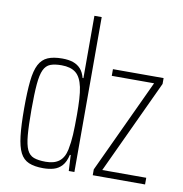

<svg xmlns="http://www.w3.org/2000/svg" viewBox="-83 -821 864 907"><g transform="rotate(10 349.0 -367.5)"><path d="M183 8Q141 8 114 -3.5Q87 -15 72.5 -43.5Q58 -72 52 -123.5Q46 -175 46 -255Q46 -335 51.5 -386.5Q57 -438 72 -466.5Q87 -495 114 -506.5Q141 -518 183 -518Q214 -518 235.5 -510.5Q257 -503 271.5 -487Q286 -471 293 -444H297V-743H332V0H305L301 -76H297Q289 -41 272.5 -23Q256 -5 233.5 1.5Q211 8 183 8ZM190 -24Q231 -24 254.5 -42.5Q278 -61 286 -100Q293 -135 295 -172.5Q297 -210 297 -269Q297 -309 295 -342.5Q293 -376 288 -400Q278 -447 253.5 -466.5Q229 -486 185 -486Q152 -486 131.5 -478Q111 -470 100 -446.5Q89 -423 85 -377Q81 -331 81 -255Q81 -179 85 -133Q89 -87 100 -63.5Q111 -40 132.5 -32Q154 -24 190 -24ZM420 0V-28L630 -478H427V-510H670V-482L460 -32H671V0Z"/></g></svg>

Font: Saira ExtraCondensed Thin
Style: Regular
Weight: 250
Width: 2
Designer: Hector Gatti with collaboration of the Omnibus-Type team
Foundry: Omnibus-Type
Version: Version 1.101